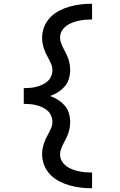

<svg xmlns="http://www.w3.org/2000/svg" viewBox="-20 -853 640 1026"><path d="M472 153Q442 153 412 149.5Q382 146 353 138Q324 130 297 116Q270 102 249 80.5Q228 59 216.5 30.5Q205 2 205 -28Q205 -56 214 -83.5Q223 -111 237 -136L238 -137Q246 -152 253 -168Q260 -184 260 -202Q260 -219 253 -235Q246 -251 233.5 -262Q221 -273 205.5 -280Q190 -287 174 -291Q158 -295 141 -296.5Q124 -298 107 -298V-382Q124 -382 141 -383.5Q158 -385 174 -389Q190 -393 205.5 -400Q221 -407 233.5 -418Q246 -429 253 -445Q260 -461 260 -478Q260 -496 253 -512Q246 -528 238 -543L237 -544Q223 -569 214 -596.5Q205 -624 205 -652Q205 -682 216.5 -710.5Q228 -739 249 -760.5Q270 -782 297 -796Q324 -810 353 -818Q382 -826 412 -829.5Q442 -833 472 -833V-749Q453 -749 435 -747.5Q417 -746 399.5 -742Q382 -738 365 -731.5Q348 -725 333.5 -714Q319 -703 310 -687Q301 -671 301 -652Q301 -637 306.5 -622.5Q312 -608 319 -594.5Q326 -581 333 -567Q340 -553 345 -538.5Q350 -524 352.5 -509Q355 -494 355 -478Q355 -455 348 -432Q341 -409 325.5 -391Q310 -373 290 -360.5Q270 -348 248 -340Q270 -332 290 -319.5Q310 -307 325.5 -289Q341 -271 348 -248Q355 -225 355 -202Q355 -186 352.5 -171Q350 -156 345 -141.5Q340 -127 333 -113Q326 -99 319 -85.5Q312 -72 306.5 -57.5Q301 -43 301 -28Q301 -9 310 7Q319 23 333.5 34Q348 45 365 51.5Q382 58 399.5 62Q417 66 435 67.5Q453 69 472 69Z"/></svg>

Font: Iosevka Fixed Curly Md Ex
Style: Regular
Weight: 500
Width: 7
Monospace: yes
Designer: Belleve Invis
Foundry: Belleve Invis
Version: Version 30.1.2